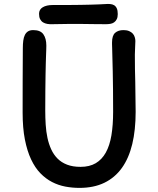

<svg xmlns="http://www.w3.org/2000/svg" viewBox="-20 -918 786 953"><path d="M91.8 0ZM92.3 -358.9Q91.8 -436.5 92.5 -514.9Q93.3 -593.3 93.3 -679.2Q93.3 -699.7 95.5 -716.3Q97.7 -732.9 103.5 -744.6Q109.4 -756.3 119.4 -762.5Q129.4 -768.6 145 -768.6Q180.7 -768.6 195.3 -747.8Q210 -727.1 210 -691.4Q210 -681.2 209.5 -669.4Q209 -657.7 208.5 -641.6Q208 -625.5 207.3 -602.5Q206.5 -579.6 206.1 -547.4Q205.6 -515.1 205.1 -471.2Q204.6 -427.2 204.6 -368.7Q204.6 -333.5 206.8 -299.1Q209 -264.6 215.6 -233.6Q222.2 -202.6 234.4 -176.3Q246.6 -149.9 265.9 -130.6Q285.2 -111.3 313.2 -100.6Q341.3 -89.8 379.9 -89.8Q424.3 -89.8 455.1 -107.9Q485.8 -126 505.1 -160.6Q524.4 -195.3 533 -246.3Q541.5 -297.4 541.5 -363.3Q541.5 -481.9 539.6 -564Q537.6 -646 536.6 -682.6Q536.1 -689.9 536.1 -697.8Q536.1 -705.6 536.1 -707Q536.1 -741.7 551.5 -755.1Q566.9 -768.6 592.8 -768.6Q609.4 -768.6 620.8 -763.7Q632.3 -758.8 639.2 -751Q646 -743.2 648.9 -733.4Q651.9 -723.6 651.9 -714.4Q651.9 -698.2 650.6 -681.4Q649.4 -664.6 649.4 -646.5Q649.4 -607.4 649.9 -574.2Q650.4 -541 651.4 -510.7Q651.4 -475.6 652.3 -439.7Q653.3 -403.8 653.3 -362.3Q653.3 -272.9 636.5 -202.9Q619.6 -132.8 585 -84.5Q550.3 -36.1 497.8 -10.7Q445.3 14.6 374.5 14.6Q338.9 14.6 304.2 8.1Q269.5 1.5 238.3 -14.6Q207 -30.8 180.4 -58.1Q153.8 -85.4 134.3 -127Q114.7 -168.5 103.5 -225.6Q92.3 -282.7 92.3 -358.9ZM239.3 -797.9Q226.6 -797.4 214.8 -799.3Q203.1 -801.3 193.8 -806.9Q184.6 -812.5 179.2 -822.8Q173.8 -833 173.8 -849.6Q173.8 -871.1 192.4 -882.1Q210.9 -893.1 242.2 -893.1Q260.3 -893.1 282.7 -893.1Q305.2 -893.1 329.8 -893.3Q354.5 -893.6 379.6 -893.8Q404.8 -894 428 -894.8Q451.2 -895.5 470.9 -896.2Q490.7 -897 504.4 -897.9Q516.1 -898.9 527.1 -897.9Q538.1 -897 546.4 -892.1Q554.7 -887.2 559.6 -876.7Q564.5 -866.2 564.5 -848.1Q564.5 -832 559.3 -822.3Q554.2 -812.5 546.1 -806.9Q538.1 -801.3 527.3 -799.6Q516.6 -797.9 505.9 -797.9Q482.4 -797.9 452.4 -798.3Q422.4 -798.8 387.9 -799.1Q353.5 -799.3 315.9 -799.1Q278.3 -798.8 239.3 -797.9Z"/></svg>

Font: Autour One
Style: Regular
Weight: 400
Version: Version 1.007; ttfautohint (v0.92) -l 24 -r 24 -G 200 -x 7 -